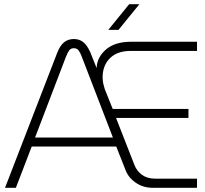

<svg xmlns="http://www.w3.org/2000/svg" viewBox="-20 -900 984 920"><path d="M4 0 253 -644Q267 -681 286.5 -697Q306 -713 334 -713Q360 -713 378.5 -698.5Q397 -684 412 -651L443 -574Q445 -626 488 -663Q531 -700 609 -700H924V-656H607Q550 -656 517 -630Q484 -604 475 -562Q466 -520 482 -473L520 -378H883V-335H536L624 -110Q635 -81 660 -62.5Q685 -44 723 -44H924V0H714Q666 0 631 -24Q596 -48 582 -84L537 -198H132L56 0ZM148 -241H521L372 -628Q365 -647 357 -658Q349 -669 334 -669Q319 -669 311.5 -658.5Q304 -648 296 -628ZM499 -757 599 -880H648L548 -757Z"/></svg>

Font: MuseoModerno ExtraLight
Style: Regular
Weight: 200
Designer: Pablo Cosgaya, Héctor Gatti, Marcela Romero, and the Authors of The MuseoModerno Project.
Foundry: Omnibus-Type Team
Version: Version 1.001